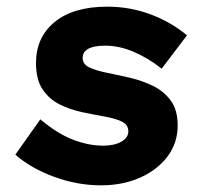

<svg xmlns="http://www.w3.org/2000/svg" viewBox="-20 -545 640 576"><path d="M283 11Q212 11 142.5 -14.5Q73 -40 26 -81L101 -187Q152 -144 199 -126Q246 -108 290 -108Q323 -108 344 -120Q365 -132 365 -151Q365 -171 345 -180.5Q325 -190 293.5 -195.5Q262 -201 226.5 -208.5Q191 -216 159.5 -231.5Q128 -247 108 -276.5Q88 -306 88 -356Q88 -433 144 -479Q200 -525 302 -525Q370 -525 431.5 -502Q493 -479 541 -439L465 -339Q423 -372 380 -390Q337 -408 296 -408Q228 -408 228 -371Q228 -352 248.5 -342.5Q269 -333 301.5 -326.5Q334 -320 370.5 -311.5Q407 -303 439.5 -287Q472 -271 492.5 -243Q513 -215 513 -169Q513 -116 482.5 -75.5Q452 -35 400 -12Q348 11 283 11Z"/></svg>

Font: Red Hat Mono
Style: Bold Italic
Weight: 700
Italic angle: -12°
Monospace: yes
Designer: Pentagram, MCKL
Foundry: Pentagram, MCKL
Version: Version 1.023; ttfautohint (v1.8.3)